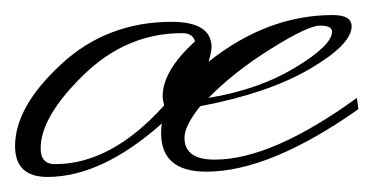

<svg xmlns="http://www.w3.org/2000/svg" viewBox="-61 -210 506 255"><path d="M380 -168Q380 -176 364 -176Q348 -176 298.5 -145Q249 -114 216 -80Q283 -91 331.5 -120.5Q380 -150 380 -168ZM12 8Q87 8 157 -70Q155 -78 155 -82Q155 -116 198 -155Q195 -166 181 -166Q107 -166 50 -110.5Q-7 -55 -7 -13Q-7 8 12 8ZM184 -27Q184 2 224 2Q300 2 413 -80L415 -65Q297 18 213 18Q153 18 153 -33Q153 -41 154 -46Q74 25 2 25Q-41 25 -41 -16Q-41 -68 20 -124.5Q81 -181 167 -181Q220 -181 220 -147Q220 -142 216 -128Q294 -190 381 -190Q406 -190 406 -175Q406 -151 350.5 -118.5Q295 -86 205 -69Q184 -43 184 -27Z"/></svg>

Font: Monsieur La Doulaise
Style: Regular
Weight: 400
Designer: Alejandro Paul
Foundry: Alejandro Paul
Version: Version 1.000